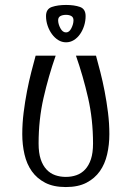

<svg xmlns="http://www.w3.org/2000/svg" viewBox="-20 -741 532 776"><path d="M70 0ZM246 15Q196 15 162.5 -2.5Q129 -20 108.5 -49Q88 -78 79 -117Q70 -156 70 -199Q70 -242 75.5 -286Q81 -330 89 -371.5Q97 -413 106.5 -450Q116 -487 124 -516H205Q176 -433 156 -345.5Q136 -258 136 -161Q136 -123 144.5 -97.5Q153 -72 168 -56Q183 -40 203 -33Q223 -26 246 -26Q269 -26 289 -33Q309 -40 324 -56Q339 -72 347.5 -97.5Q356 -123 356 -161Q356 -258 336 -345.5Q316 -433 287 -516H368Q376 -487 385.5 -450Q395 -413 403 -371.5Q411 -330 416.5 -286Q422 -242 422 -199Q422 -156 413 -117Q404 -78 383.5 -49Q363 -20 329.5 -2.5Q296 15 246 15ZM247 -570Q230 -570 215.5 -579Q201 -588 190 -603Q179 -618 172.5 -637Q166 -656 166 -676Q166 -705 190 -713Q214 -721 247 -721Q280 -721 303 -713Q326 -705 326 -676Q326 -656 320 -637Q314 -618 303.5 -603Q293 -588 278.5 -579Q264 -570 247 -570ZM247 -610Q260 -610 268.5 -627Q277 -644 277 -659Q277 -671 268.5 -676Q260 -681 247 -681Q233 -681 224 -676Q215 -671 215 -659Q215 -644 224 -627Q233 -610 247 -610Z"/></svg>

Font: Combo
Style: Regular
Weight: 400
Designer: Eduardo Rodriguez Tunni
Foundry: Eduardo Rodriguez Tunni
Version: Version 1.001